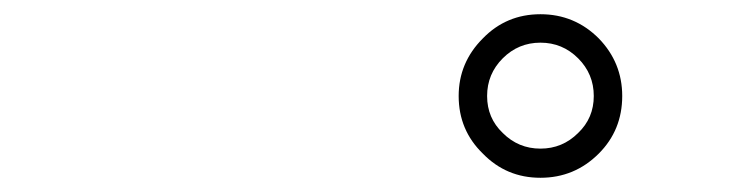

<svg xmlns="http://www.w3.org/2000/svg" viewBox="-20 -838 1040 270"><path d="M665 -703Q665 -734 687 -756Q709 -778 740 -778Q771 -778 793 -756Q815 -734 815 -703Q815 -672 793 -651Q771 -629 740 -629Q709 -629 687 -651Q665 -672 665 -703ZM625 -703Q625 -655 659 -622Q692 -588 740 -588Q788 -588 822 -622Q855 -655 855 -703Q855 -750 822 -784Q788 -818 740 -818Q692 -818 659 -784Q625 -750 625 -703Z"/></svg>

Font: Sawarabi Mincho
Style: Regular
Weight: 400
Version: Version 1.082; ttfautohint (v1.8.4.7-5d5b)